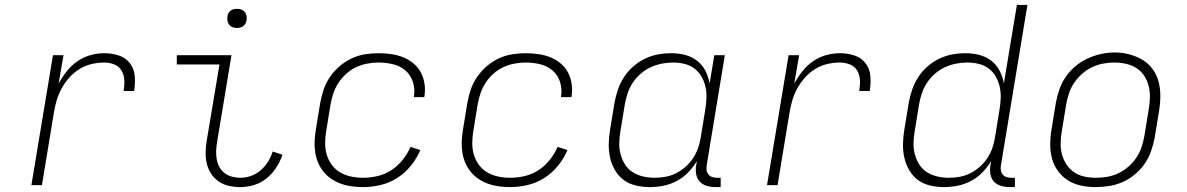

<svg xmlns="http://www.w3.org/2000/svg" viewBox="-20 -755 4840 783"><path d="M108 0 196 -530H239L219 -414Q233 -440 252 -464Q271 -488 295.5 -505Q320 -522 348.5 -530Q377 -538 405 -538Q436 -538 464 -529Q492 -520 509.5 -497.5Q527 -475 529.5 -444.5Q532 -414 527 -384H484Q488 -406 487 -427.5Q486 -449 476 -466.5Q466 -484 446.5 -492Q427 -500 405 -500Q380 -500 354 -494Q328 -488 305 -474Q282 -460 263.5 -439.5Q245 -419 232 -395.5Q219 -372 211.5 -347Q204 -322 200 -297L151 0Z M960 8Q936 8 913.5 3Q891 -2 872.5 -14.5Q854 -27 841.5 -46Q829 -65 823.5 -87Q818 -109 818.5 -133Q819 -157 823 -181L875 -492H701V-530H924L865 -174Q862 -157 861.5 -139Q861 -121 864 -104.5Q867 -88 875 -73.5Q883 -59 896 -49Q909 -39 926 -34.5Q943 -30 960 -30Q982 -30 1003.5 -37.5Q1025 -45 1043 -60.5Q1061 -76 1073 -95.5Q1085 -115 1092 -137L1132 -124Q1123 -97 1106.5 -71.5Q1090 -46 1067 -27.5Q1044 -9 1016 -0.5Q988 8 960 8ZM946 -641Q937 -641 928.5 -644Q920 -647 914.5 -654Q909 -661 907.5 -670.5Q906 -680 908 -690Q909 -696 912 -702Q915 -708 921 -712Q927 -716 933.5 -717.5Q940 -719 946 -719Q956 -719 964.5 -716Q973 -713 978.5 -706Q984 -699 985.5 -689.5Q987 -680 985 -670Q984 -664 980.5 -658Q977 -652 971.5 -648Q966 -644 959.5 -642.5Q953 -641 946 -641Z M1461 8Q1438 8 1415 5Q1392 2 1371 -5.5Q1350 -13 1332 -25Q1314 -37 1300 -54Q1286 -71 1277.5 -91Q1269 -111 1265.5 -133.5Q1262 -156 1263 -179Q1264 -202 1268 -226L1286 -336Q1291 -363 1300 -390Q1309 -417 1325.5 -441Q1342 -465 1364.5 -484.5Q1387 -504 1413.5 -516.5Q1440 -529 1468 -533.5Q1496 -538 1523 -538Q1549 -538 1574.5 -534.5Q1600 -531 1623 -522Q1646 -513 1665 -497.5Q1684 -482 1695.5 -461Q1707 -440 1711 -414.5Q1715 -389 1711 -363Q1711 -362 1710.5 -361Q1710 -360 1710 -359H1667Q1668 -360 1668 -360.5Q1668 -361 1668 -362Q1673 -392 1664 -420.5Q1655 -449 1633.5 -467.5Q1612 -486 1583 -493Q1554 -500 1523 -500Q1500 -500 1477 -495.5Q1454 -491 1432.5 -481Q1411 -471 1392.5 -454.5Q1374 -438 1360.5 -417.5Q1347 -397 1339.5 -374.5Q1332 -352 1328 -329L1310 -219Q1306 -195 1306 -170Q1306 -145 1313 -122.5Q1320 -100 1334 -81.5Q1348 -63 1368 -51.5Q1388 -40 1412 -35Q1436 -30 1461 -30Q1490 -30 1520 -37Q1550 -44 1576 -61Q1602 -78 1622 -103Q1642 -128 1654 -156L1694 -143Q1680 -109 1655.5 -79Q1631 -49 1599.5 -29Q1568 -9 1532 -0.5Q1496 8 1461 8Z M2061 8Q2038 8 2015 5Q1992 2 1971 -5.5Q1950 -13 1932 -25Q1914 -37 1900 -54Q1886 -71 1877.5 -91Q1869 -111 1865.5 -133.5Q1862 -156 1863 -179Q1864 -202 1868 -226L1886 -336Q1891 -363 1900 -390Q1909 -417 1925.5 -441Q1942 -465 1964.5 -484.5Q1987 -504 2013.5 -516.5Q2040 -529 2068 -533.5Q2096 -538 2123 -538Q2149 -538 2174.5 -534.5Q2200 -531 2223 -522Q2246 -513 2265 -497.5Q2284 -482 2295.5 -461Q2307 -440 2311 -414.5Q2315 -389 2311 -363Q2311 -362 2310.5 -361Q2310 -360 2310 -359H2267Q2268 -360 2268 -360.5Q2268 -361 2268 -362Q2273 -392 2264 -420.5Q2255 -449 2233.5 -467.5Q2212 -486 2183 -493Q2154 -500 2123 -500Q2100 -500 2077 -495.5Q2054 -491 2032.5 -481Q2011 -471 1992.5 -454.5Q1974 -438 1960.5 -417.5Q1947 -397 1939.5 -374.5Q1932 -352 1928 -329L1910 -219Q1906 -195 1906 -170Q1906 -145 1913 -122.5Q1920 -100 1934 -81.5Q1948 -63 1968 -51.5Q1988 -40 2012 -35Q2036 -30 2061 -30Q2090 -30 2120 -37Q2150 -44 2176 -61Q2202 -78 2222 -103Q2242 -128 2254 -156L2294 -143Q2280 -109 2255.5 -79Q2231 -49 2199.5 -29Q2168 -9 2132 -0.5Q2096 8 2061 8Z M2629 8Q2601 8 2573 1.5Q2545 -5 2523.5 -21Q2502 -37 2488 -61Q2474 -85 2468 -112Q2462 -139 2462.5 -168Q2463 -197 2468 -226L2486 -336Q2491 -363 2500 -389.5Q2509 -416 2524.5 -440Q2540 -464 2562 -483.5Q2584 -503 2610 -515.5Q2636 -528 2663 -533Q2690 -538 2718 -538Q2747 -538 2774 -531Q2801 -524 2822.5 -507.5Q2844 -491 2856.5 -466.5Q2869 -442 2874 -415L2893 -530H2936L2862 -81Q2860 -71 2861.5 -61Q2863 -51 2869 -43.5Q2875 -36 2884.5 -33Q2894 -30 2904 -30H2919V8H2898Q2880 8 2862.5 3Q2845 -2 2833.5 -14.5Q2822 -27 2819 -45Q2816 -63 2819 -81L2822 -98Q2807 -73 2786 -51.5Q2765 -30 2739 -16.5Q2713 -3 2685.5 2.5Q2658 8 2629 8Q2629 8 2629 8Q2629 8 2629 8ZM2649 -30Q2671 -30 2693.5 -34Q2716 -38 2737 -48.5Q2758 -59 2776 -75Q2794 -91 2807 -111Q2820 -131 2827.5 -153Q2835 -175 2838 -197L2856 -307Q2860 -331 2861 -354.5Q2862 -378 2857 -400.5Q2852 -423 2841 -442.5Q2830 -462 2812 -475.5Q2794 -489 2771.5 -494.5Q2749 -500 2725 -500Q2702 -500 2679 -495.5Q2656 -491 2634 -481Q2612 -471 2593 -454.5Q2574 -438 2560.5 -417.5Q2547 -397 2539.5 -374.5Q2532 -352 2528 -329L2510 -219Q2506 -195 2505.5 -171.5Q2505 -148 2511 -125.5Q2517 -103 2529 -84Q2541 -65 2560 -53Q2579 -41 2602 -35.5Q2625 -30 2649 -30Z M3108 0 3196 -530H3239L3219 -414Q3233 -440 3252 -464Q3271 -488 3295.5 -505Q3320 -522 3348.5 -530Q3377 -538 3405 -538Q3436 -538 3464 -529Q3492 -520 3509.5 -497.5Q3527 -475 3529.5 -444.5Q3532 -414 3527 -384H3484Q3488 -406 3487 -427.5Q3486 -449 3476 -466.5Q3466 -484 3446.5 -492Q3427 -500 3405 -500Q3380 -500 3354 -494Q3328 -488 3305 -474Q3282 -460 3263.5 -439.5Q3245 -419 3232 -395.5Q3219 -372 3211.5 -347Q3204 -322 3200 -297L3151 0Z M3829 8Q3801 8 3773 1.5Q3745 -5 3723.5 -21Q3702 -37 3688 -61Q3674 -85 3668 -112Q3662 -139 3662.5 -168Q3663 -197 3668 -226L3686 -336Q3691 -363 3700 -389.5Q3709 -416 3724.5 -440Q3740 -464 3762 -483.5Q3784 -503 3810 -515.5Q3836 -528 3863 -533Q3890 -538 3918 -538Q3947 -538 3974 -531Q4001 -524 4022.5 -507.5Q4044 -491 4056.5 -466.5Q4069 -442 4074 -415L4127 -735H4170L4062 -81Q4060 -71 4061.5 -61Q4063 -51 4069 -43.5Q4075 -36 4084.5 -33Q4094 -30 4104 -30H4119V8H4098Q4080 8 4062.5 3Q4045 -2 4033.5 -14.5Q4022 -27 4019 -45Q4016 -63 4019 -81L4022 -98Q4007 -73 3986 -51.5Q3965 -30 3939 -16.5Q3913 -3 3885.5 2.5Q3858 8 3829 8Q3829 8 3829 8Q3829 8 3829 8ZM3849 -30Q3871 -30 3893.5 -34Q3916 -38 3937 -48.5Q3958 -59 3976 -75Q3994 -91 4007 -111Q4020 -131 4027.5 -153Q4035 -175 4038 -197L4056 -307Q4060 -331 4061 -354.5Q4062 -378 4057 -400.5Q4052 -423 4041 -442.5Q4030 -462 4012 -475.5Q3994 -489 3971.5 -494.5Q3949 -500 3925 -500Q3902 -500 3879 -495.5Q3856 -491 3834 -481Q3812 -471 3793 -454.5Q3774 -438 3760.5 -417.5Q3747 -397 3739.5 -374.5Q3732 -352 3728 -329L3710 -219Q3706 -195 3705.5 -171.5Q3705 -148 3711 -125.5Q3717 -103 3729 -84Q3741 -65 3760 -53Q3779 -41 3802 -35.5Q3825 -30 3849 -30Z M4448 8Q4418 8 4389 2Q4360 -4 4336 -19Q4312 -34 4295 -57Q4278 -80 4270.5 -107.5Q4263 -135 4263 -165.5Q4263 -196 4268 -226L4286 -336Q4291 -363 4300.5 -390.5Q4310 -418 4326.5 -442Q4343 -466 4366.5 -485.5Q4390 -505 4416.5 -517Q4443 -529 4470.5 -535Q4498 -541 4527 -541Q4556 -541 4585 -533.5Q4614 -526 4638.5 -511.5Q4663 -497 4680 -474Q4697 -451 4704.5 -423Q4712 -395 4712 -365Q4712 -335 4707 -304L4689 -194Q4684 -167 4674.5 -139.5Q4665 -112 4648.5 -88Q4632 -64 4609 -44.5Q4586 -25 4559 -13Q4532 -1 4504 3.5Q4476 8 4448 8ZM4449 -30Q4449 -30 4449 -30Q4449 -30 4449 -30Q4473 -30 4496 -34Q4519 -38 4541 -48.5Q4563 -59 4582 -75.5Q4601 -92 4614.5 -112.5Q4628 -133 4635.5 -155.5Q4643 -178 4647 -201L4665 -311Q4669 -335 4669.5 -359Q4670 -383 4664 -405.5Q4658 -428 4645.5 -447Q4633 -466 4613.5 -478Q4594 -490 4571 -495Q4548 -500 4523 -500Q4500 -500 4477.5 -495.5Q4455 -491 4433 -480.5Q4411 -470 4392.5 -453.5Q4374 -437 4360.5 -417Q4347 -397 4339.5 -374.5Q4332 -352 4328 -329L4310 -219Q4306 -195 4305.5 -171Q4305 -147 4311 -125Q4317 -103 4329.5 -84Q4342 -65 4360.5 -52.5Q4379 -40 4402 -35Q4425 -30 4449 -30Z"/></svg>

Font: Iosevka Curly XLtEx
Style: Italic
Weight: 200
Width: 7
Italic angle: -9°
Monospace: yes
Designer: Belleve Invis
Foundry: Belleve Invis
Version: Version 11.1.0; ttfautohint (v1.8.3)